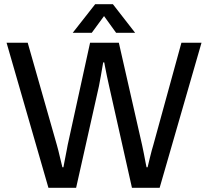

<svg xmlns="http://www.w3.org/2000/svg" viewBox="-20 -888 984 908"><path d="M209 0 11 -686H111L249 -202Q252 -193 256 -176Q260 -159 264.5 -140.5Q269 -122 272 -109.5Q275 -97 275 -97H280Q280 -97 282.5 -111Q285 -125 289 -144.5Q293 -164 296 -180.5Q299 -197 300 -202L406 -686H542L652 -202Q656 -186 660.5 -161Q665 -136 669 -116.5Q673 -97 673 -97H678Q678 -97 681 -109.5Q684 -122 688.5 -140.5Q693 -159 697.5 -176Q702 -193 705 -202L838 -686H933L735 0H604L496 -481Q491 -503 485.5 -529Q480 -555 476.5 -574Q473 -593 473 -593H468Q468 -593 464.5 -573Q461 -553 456.5 -526.5Q452 -500 448 -481L340 0ZM324 -733 430 -868H514L619 -733H529L472 -812L414 -733Z"/></svg>

Font: Archivo VF Beta
Style: Regular
Weight: 400
Designer: Hector Gatti
Foundry: Omnibus-Type
Version: Version 1.002